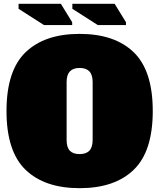

<svg xmlns="http://www.w3.org/2000/svg" viewBox="-20 -969 832 1003"><path d="M14 -389Q14 -600 113.5 -696Q213 -792 396 -792Q579 -792 678.5 -696Q778 -600 778 -389Q778 -178 678.5 -82Q579 14 396 14Q213 14 113.5 -82Q14 -178 14 -389ZM464 -238V-540Q464 -578 447 -596Q430 -614 396 -614Q362 -614 345 -596Q328 -578 328 -540V-238Q328 -199 345 -181.5Q362 -164 396 -164Q430 -164 447 -182Q464 -200 464 -238ZM210 -838 77 -923V-949H298L357 -853V-838ZM491 -838 358 -923V-949H579L638 -853V-838Z"/></svg>

Font: Alfa Slab One
Style: Regular
Weight: 400
Designer: JM Sole
Foundry: JM Sole
Version: Version 2.000